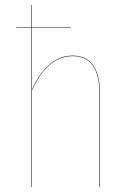

<svg xmlns="http://www.w3.org/2000/svg" viewBox="-20 -750 519 770"><path d="M271 -526.9Q327.1 -526.9 354 -487.3Q380.9 -447.8 380.9 -377.9V0H378.9V-377.9Q378.9 -447.3 352.8 -486.1Q326.7 -524.9 271 -524.9Q170.4 -524.9 107.9 -387.2V0H106V-638.2H43.9V-640.1H106V-730H107.9V-640.1H264.2V-638.2H107.9V-391.1Q170.9 -526.9 271 -526.9Z"/></svg>

Font: Fira Sans Compressed Two
Style: Regular
Weight: 100
Width: 1
Designer: Carrois Corporate & Edenspiekermann AG
Foundry: Carrois Corporate GbR & Edenspiekermann AG
Version: Version 4.203;PS 004.203;hotconv 1.0.88;makeotf.lib2.5.64775